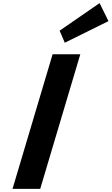

<svg xmlns="http://www.w3.org/2000/svg" viewBox="-20 -1207 713 1227"><path d="M361 -1011 394.1 -934 673.2 -1072 616.4 -1187ZM316.1 -860H493.1L237 0H60Z"/></svg>

Font: Hussar
Style: BdOblThree
Weight: 700
Foundry: Cannot Into Space Fonts
Version: Version 2.00